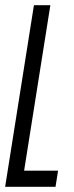

<svg xmlns="http://www.w3.org/2000/svg" viewBox="-28 -720 285 740"><path d="M-8.2 0 102.8 -700H166.1L64.9 -62.1H195.8L186 0Z"/></svg>

Font: Georama
Style: Italic
Weight: 400
Width: 2
Italic angle: -9°
Designer: Jean-Baptiste Levee
Foundry: Production Type
Version: Version 1.000